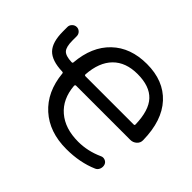

<svg xmlns="http://www.w3.org/2000/svg" viewBox="-161 -979 1228 1228"><g transform="rotate(45 453.5 -365.0)"><path d="M542 -652.3Q435.5 -652.3 375.5 -591.3Q315.4 -530.3 307.6 -415Q307.6 -406.2 316.4 -406.2H752.9Q760.7 -406.2 760.7 -414.1Q757.8 -539.1 704.6 -595.7Q651.4 -652.3 542 -652.3ZM189.5 -322.3Q93.8 -325.2 52.7 -367.7Q11.7 -410.2 11.7 -507.8V-547.9Q11.7 -564.5 24.4 -577.1Q37.1 -589.8 54.2 -589.8Q71.3 -589.8 83.5 -577.6Q95.7 -565.4 95.7 -547.9V-509.8Q95.7 -452.1 114.7 -430.7Q133.8 -409.2 189.5 -407.2Q199.2 -407.2 199.2 -415Q211.9 -568.4 301.8 -654.3Q391.6 -740.2 539.1 -740.2Q690.4 -740.2 776.9 -646.5Q863.3 -552.7 866.2 -378.9Q867.2 -354.5 849.1 -337.9Q831.1 -321.3 806.6 -321.3H316.4Q308.6 -321.3 307.6 -311.5Q316.4 -200.2 388.2 -138.7Q460 -77.1 579.1 -77.1Q665 -77.1 747.1 -114.3Q762.7 -122.1 779.3 -115.7Q795.9 -109.4 801.8 -92.8Q807.6 -75.2 800.8 -57.1Q793.9 -39.1 777.3 -32.2Q680.7 9.8 558.6 9.8Q405.3 9.8 309.6 -76.2Q213.9 -162.1 199.2 -313.5Q199.2 -322.3 189.5 -322.3Z"/></g></svg>

Font: Rounded Mgen+ 2p medium
Style: Regular
Weight: 500
Designer: [Source Han Sans]
Ryoko NISHIZUKA  (kana & ideographs); Paul D. Hunt (Latin, Greek & Cyrillic); Wenlong ZHANG  (bopomofo
Version: Version 1.059.20150602